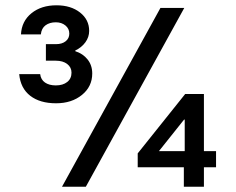

<svg xmlns="http://www.w3.org/2000/svg" viewBox="-20 -705 891 725"><path d="M191.7 -315Q130.8 -315 94.2 -343.3Q57.5 -371.7 52.5 -425H131.7Q134.2 -404.2 150 -393.3Q165.8 -382.5 190.8 -382.5Q217.5 -382.5 233.8 -395.4Q250 -408.3 250 -430.8Q250 -450.8 233.8 -463.3Q217.5 -475.8 190.8 -475.8H153.3V-538.3H191.7Q214.2 -538.3 227.9 -549.2Q241.7 -560 241.7 -578.3Q241.7 -596.7 227.1 -608.8Q212.5 -620.8 190.8 -620.8Q167.5 -620.8 152.1 -609.6Q136.7 -598.3 134.2 -575H59.2Q61.7 -625 98.8 -655Q135.8 -685 193.3 -685Q247.5 -685 282.1 -657.9Q316.7 -630.8 316.7 -588.3Q316.7 -565 302.5 -545.4Q288.3 -525.8 264.2 -514.2V-511.7Q293.3 -502.5 310.8 -480.4Q328.3 -458.3 328.3 -427.5Q328.3 -378.3 289.6 -346.7Q250.8 -315 191.7 -315ZM674.2 0V-73.3H500V-125.8L679.2 -350H750V-134.2H795.8V-73.3H750V0ZM580 -134.2H677.5V-253.3H675ZM214.2 0 585.8 -675H675.8L304.2 0Z"/></svg>

Font: Funnel Sans Light Medium
Style: Regular
Weight: 500
Version: Version 1.000